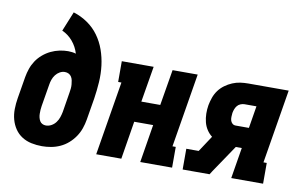

<svg xmlns="http://www.w3.org/2000/svg" viewBox="-76 -883 1653 1039"><g transform="rotate(10 750.0 -363.5)"><path d="M207 8Q177 8 148.5 2Q120 -4 96.5 -19Q73 -34 57.5 -57Q42 -80 34.5 -107.5Q27 -135 27.5 -165Q28 -195 33 -225L53 -345Q57 -368 65 -391.5Q73 -415 87 -436Q101 -457 121 -474Q141 -491 164 -502Q187 -513 211 -518Q235 -523 258 -523Q269 -523 280 -521.5Q291 -520 301 -517Q290 -554 265.5 -583Q241 -612 207 -627L251 -735Q293 -722 328.5 -697.5Q364 -673 389 -638.5Q414 -604 428.5 -563Q443 -522 448.5 -477.5Q454 -433 451 -387Q448 -341 441 -295L421 -175Q417 -151 408.5 -126.5Q400 -102 385 -80Q370 -58 350 -40.5Q330 -23 306 -12Q282 -1 256.5 3.5Q231 8 207 8ZM208 -106Q224 -106 238.5 -114Q253 -122 263 -135.5Q273 -149 278 -164Q283 -179 286 -194L304 -305Q306 -316 307 -327Q308 -338 307 -349Q306 -360 304 -370.5Q302 -381 296.5 -390Q291 -399 281.5 -404Q272 -409 260 -409Q246 -409 232.5 -401.5Q219 -394 209.5 -381.5Q200 -369 195 -354.5Q190 -340 188 -326L168 -206Q166 -195 165.5 -184.5Q165 -174 165 -163.5Q165 -153 167.5 -142.5Q170 -132 175 -123.5Q180 -115 189 -110.5Q198 -106 208 -106Z M504 0 571 -406H553V-520H728L695 -323H799L832 -520H970L903 -114H921V0H746L780 -209H676L642 0Z M979 0V-114H1047L1105 -202Q1088 -215 1076 -233.5Q1064 -252 1058.5 -274Q1053 -296 1052.5 -319.5Q1052 -343 1056 -367Q1060 -388 1067.5 -409.5Q1075 -431 1088.5 -449.5Q1102 -468 1121 -482Q1140 -496 1161.5 -505Q1183 -514 1204.5 -517Q1226 -520 1248 -520H1470L1403 -114H1421V0H1246L1274 -170H1241L1139 -19L1127 0ZM1220 -284H1293L1313 -406H1248Q1237 -406 1226 -401.5Q1215 -397 1208 -388.5Q1201 -380 1197 -369.5Q1193 -359 1191 -348Q1190 -337 1189.5 -327Q1189 -317 1191.5 -307.5Q1194 -298 1201.5 -291Q1209 -284 1220 -284Z"/></g></svg>

Font: Iosevka Curly Slab Heavy
Style: Italic
Weight: 900
Italic angle: -9°
Monospace: yes
Designer: Belleve Invis
Foundry: Belleve Invis
Version: Version 22.1.2; ttfautohint (v1.8.4)